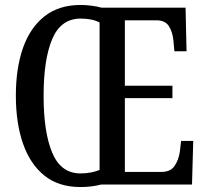

<svg xmlns="http://www.w3.org/2000/svg" viewBox="-20 -745 830 775"><path d="M305 10Q217 10 159.5 -36Q102 -82 73 -165Q44 -248 44 -359Q44 -470 73 -552Q102 -634 160 -679.5Q218 -725 306 -725Q326 -725 349.5 -722Q373 -719 390 -714H729L733 -538H684L680 -581Q677 -615 662 -639Q647 -663 612 -663H484V-399H676V-349H484V-51H631Q668 -51 684.5 -75Q701 -99 706 -133L711 -176H760L755 0H388Q349 10 305 10ZM305 -45Q329 -45 348 -49Q367 -53 382 -59V-654Q353 -670 306 -670Q226 -670 191 -588Q156 -506 156 -358Q156 -211 191 -128Q226 -45 305 -45Z"/></svg>

Font: Noto Serif Tamil ExtraCondensed Medium
Style: Regular
Weight: 500
Width: 2
Designer: Indian Type Foundry, Tom Grace, and the Monotype Design Team
Foundry: Monotype Imaging Inc.
Version: Version 2.004; ttfautohint (v1.8.4.7-5d5b)